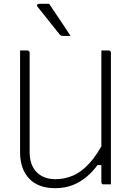

<svg xmlns="http://www.w3.org/2000/svg" viewBox="-20 -964 690 1004"><path d="M560 0Q554 0 547.5 0Q541 0 534.5 0Q528 0 521 0Q519 0 517 -0.5Q515 -1 514 -2Q513 -3 512 -4.5Q511 -6 510.5 -7.5Q510 -9 510 -11Q510 -97 510 -183Q510 -269 510 -355.5Q510 -442 510 -528Q510 -614 510 -700Q517 -700 523.5 -700Q530 -700 536.5 -700Q543 -700 549 -700Q552 -700 554.5 -698.5Q557 -697 558.5 -694.5Q560 -692 560 -689Q560 -616 560 -542Q560 -468 560 -394.5Q560 -321 560 -247.5Q560 -174 560 -100Q560 -75 560 -50Q560 -25 560 0ZM268 20Q223 20 189 7Q155 -6 132 -30.5Q109 -55 97 -89.5Q85 -124 85 -167Q85 -230 85 -301Q85 -372 85 -448Q85 -524 85 -601Q85 -626 85 -650.5Q85 -675 85 -700Q95 -700 104.5 -700Q114 -700 124 -700Q127 -700 129.5 -698.5Q132 -697 133.5 -694.5Q135 -692 135 -689Q135 -602 135 -514Q135 -426 135 -339.5Q135 -253 135 -169Q135 -102 171 -64.5Q207 -27 270 -27Q317 -27 361 -45.5Q405 -64 447.5 -110Q490 -156 531 -238V-101H490Q463 -64 430 -37Q397 -10 357 5Q317 20 268 20ZM237 -944Q258 -913 276 -886Q294 -859 312 -832.5Q330 -806 349 -776Q343 -776 336.5 -776Q330 -776 323 -776Q316 -776 309 -776Q303 -776 298.5 -778.5Q294 -781 292 -784Q271 -810 257 -827.5Q243 -845 231.5 -859.5Q220 -874 207 -890.5Q194 -907 176 -929Q172 -934 174.5 -939Q177 -944 183 -944Q193 -944 200.5 -944Q208 -944 217 -944Q226 -944 237 -944Z"/></svg>

Font: Recursive Sans Linear Light
Style: Regular
Weight: 300
Version: Version 1.085